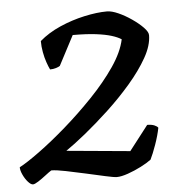

<svg xmlns="http://www.w3.org/2000/svg" viewBox="-45 -609 636 654"><g transform="rotate(-5 273.0 -282.5)"><path d="M42 0Q35 0 25.5 -10.5Q16 -21 9 -36Q2 -51 2 -62Q27 -75 71 -107Q115 -139 165 -182.5Q215 -226 262.5 -275.5Q310 -325 343.5 -374Q377 -423 386 -466Q374 -474 353 -480.5Q332 -487 300 -491Q268 -495 221 -495L168 -394Q164 -391 154.5 -388Q145 -385 134 -385Q129 -395 123.5 -411Q118 -427 114.5 -446Q111 -465 111 -484Q141 -510 182 -528Q223 -546 266.5 -555.5Q310 -565 344 -565Q360 -565 382.5 -555Q405 -545 427.5 -529.5Q450 -514 465 -498.5Q480 -483 480 -472Q480 -437 456.5 -395.5Q433 -354 395.5 -310.5Q358 -267 315 -227Q272 -187 232.5 -155Q193 -123 165 -104L382 -84L447 -168Q462 -168 471.5 -164Q481 -160 484 -155Q479 -129 468 -98Q457 -67 448 -49Q435 -39 412.5 -27.5Q390 -16 367 -8Q344 0 329 0Q319 0 290 -6.5Q261 -13 225 -21Q189 -29 157 -35.5Q125 -42 108 -42Q100 -37 86.5 -26.5Q73 -16 60.5 -8Q48 0 42 0Z"/></g></svg>

Font: Texturina Medium 12pt Medium
Style: Italic
Weight: 500
Italic angle: -11°
Version: Version 1.002